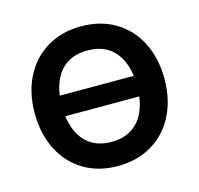

<svg xmlns="http://www.w3.org/2000/svg" viewBox="-88 -649 786 757"><g transform="rotate(-15 305.0 -270.0)"><path d="M304.5 15Q224.5 15 164.8 -21.2Q105 -57.5 72.5 -122.2Q40 -187 40 -270.5Q40 -354.5 73 -419Q106 -483.5 166 -519.2Q226 -555 304.5 -555Q384.5 -555 444.5 -519Q504.5 -483 537 -418.2Q569.5 -353.5 569.5 -270.5Q569.5 -186.5 536.8 -121.8Q504 -57 443.8 -21Q383.5 15 304.5 15ZM455.5 -312.5Q448 -369.5 419 -406.5Q379.5 -456.5 304.5 -456.5Q253 -456.5 218.8 -433.2Q184.5 -410 168 -368.5Q157.5 -343 153.5 -312.5ZM304.5 -83.5Q355 -83.5 389.5 -106.8Q424 -130 441 -172.5Q451.5 -198 455.5 -228.5H153.5Q158 -197 168.5 -171Q186 -129 220.2 -106.2Q254.5 -83.5 304.5 -83.5Z"/></g></svg>

Font: Vela Sans SemBd
Style: Regular
Weight: 600
Designer: Principal design: Mikhail Sharanda - project Manrope.
Design modification: Ravid Balaliev
Foundry: Mikhail Sharanda
Version: Version 1.001